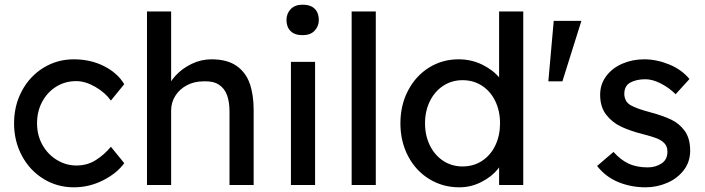

<svg xmlns="http://www.w3.org/2000/svg" viewBox="-20 -789 3006 819"><path d="M306 -83Q352 -83 388.5 -106Q425 -129 453 -163L510 -93Q479 -50 420 -20Q361 10 295 10Q224 10 165.5 -26Q107 -62 73.5 -124.5Q40 -187 40 -263Q40 -339 73.5 -401.5Q107 -464 165.5 -500Q224 -536 295 -536Q366 -536 423.5 -507Q481 -478 510 -430L453 -360Q429 -394 386.5 -418.5Q344 -443 305 -443Q258 -443 220 -419.5Q182 -396 160 -355Q138 -314 138 -263Q138 -212 161 -171Q184 -130 223 -106.5Q262 -83 306 -83Z M1062 -320V0H959V-313Q959 -354 948.5 -383Q938 -412 913.5 -428Q889 -444 848 -442Q809 -442 777.5 -425.5Q746 -409 728 -380.5Q710 -352 710 -318V0H607V-740H710V-417L692 -405Q701 -436 729 -466.5Q757 -497 797.5 -516.5Q838 -536 882 -536Q949 -536 989 -508Q1029 -480 1045.5 -432Q1062 -384 1062 -320Z M1202 -704Q1202 -731 1220 -750Q1238 -769 1271 -769Q1305 -769 1322.5 -751.5Q1340 -734 1340 -704Q1340 -677 1322 -658Q1304 -639 1271 -639Q1237 -639 1219.5 -656.5Q1202 -674 1202 -704ZM1270 0H1221V-525H1324V0Z M1480 -740H1583V0H1480Z M2212 0H2109V-125H2129Q2129 -99 2103 -67Q2077 -35 2033 -12.5Q1989 10 1939 10Q1869 10 1811.5 -25Q1754 -60 1721 -122.5Q1688 -185 1688 -263Q1688 -341 1721 -403.5Q1754 -466 1810.5 -501Q1867 -536 1936 -536Q1991 -536 2037.5 -513Q2084 -490 2111.5 -456Q2139 -422 2139 -391L2109 -389V-740H2212ZM2113 -263Q2113 -315 2093 -357Q2073 -399 2036.5 -423Q2000 -447 1953 -447Q1907 -447 1870.5 -423Q1834 -399 1813.5 -357Q1793 -315 1793 -263Q1793 -211 1813.5 -169Q1834 -127 1870.5 -103Q1907 -79 1953 -79Q2000 -79 2036.5 -103Q2073 -127 2093 -169Q2113 -211 2113 -263Z M2460 -700 2379 -442H2319L2342 -700Z M2733 -451Q2695 -451 2669 -437Q2643 -423 2643 -388Q2644 -355 2670.5 -340Q2697 -325 2754 -310Q2806 -296 2841.5 -279.5Q2877 -263 2900.5 -231Q2924 -199 2924 -146Q2924 -99 2897 -63.5Q2870 -28 2826 -9Q2782 10 2734 10Q2672 10 2618 -12Q2564 -34 2527 -81L2597 -141Q2626 -108 2660.5 -91.5Q2695 -75 2743 -75Q2776 -75 2801.5 -91.5Q2827 -108 2827 -142Q2827 -165 2813.5 -178.5Q2800 -192 2780 -199.5Q2760 -207 2722 -217H2721Q2667 -231 2629 -249Q2591 -267 2565.5 -300Q2540 -333 2540 -385Q2540 -430 2566 -464.5Q2592 -499 2635 -517.5Q2678 -536 2728 -536Q2780 -536 2833.5 -514.5Q2887 -493 2921 -452L2862 -387Q2834 -415 2798.5 -433Q2763 -451 2733 -451Z"/></svg>

Font: Lexend
Style: Regular
Weight: 400
Designer: Thomas Jockin
Foundry: Lexend
Version: Version 1.000